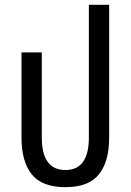

<svg xmlns="http://www.w3.org/2000/svg" viewBox="-20 -765 542 795"><path d="M251 10Q154 10 111.5 -43Q69 -96 69 -196V-548H153V-196Q153 -61 251 -61Q348 -61 348 -196V-745H432V-196Q432 -96 389.5 -43Q347 10 251 10Z"/></svg>

Font: Noto Sans Thai Cond
Style: Regular
Weight: 400
Width: 3
Designer: Monotype Design Team
Foundry: Monotype Imaging Inc.
Version: Version 2.002; ttfautohint (v1.8.4.7-5d5b)